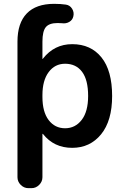

<svg xmlns="http://www.w3.org/2000/svg" viewBox="-20 -760 643 1000"><path d="M201 -265V-255Q201 -177 233.5 -134.5Q266 -92 319 -92Q372 -92 405.5 -135.5Q439 -179 439 -260Q439 -344 407.5 -386Q376 -428 319 -428Q266 -428 233.5 -384.5Q201 -341 201 -265ZM128 220Q105 220 88 203Q71 186 71 163V-543Q71 -640 119.5 -690Q168 -740 262 -740Q296 -740 323 -736Q344 -733 355.5 -714.5Q367 -696 362 -675Q358 -656 341 -646Q324 -636 303 -639Q295 -640 280 -640Q236 -640 218.5 -618.5Q201 -597 201 -543V-454Q201 -453 202 -453Q204 -453 204 -455Q263 -530 356 -530Q453 -530 508.5 -461Q564 -392 564 -260Q564 -131 506.5 -60.5Q449 10 356 10Q261 10 204 -62Q204 -63 202 -63Q201 -63 201 -62V163Q201 186 184 203Q167 220 144 220Z"/></svg>

Font: Rounded Mplus 1c Bold
Style: Bold
Weight: 700
Version: Version 1.059.20150529